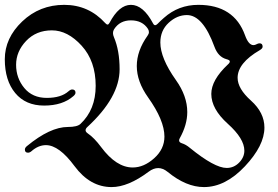

<svg xmlns="http://www.w3.org/2000/svg" viewBox="-63 -738 1128 780"><path d="M364.7 -644Q370.1 -638.2 374 -638.2Q377.9 -638.2 381.8 -645Q420.4 -718.3 468.8 -718.3Q518.6 -718.3 558.6 -643.1Q562.5 -635.7 567.1 -635.7Q571.8 -635.7 577.1 -641.1Q589.4 -653.8 603 -665.5Q662.1 -718.3 742.7 -718.3Q888.2 -718.3 932.6 -594.2Q946.8 -554.7 966.8 -554.7Q972.7 -554.7 979.2 -558.3Q985.8 -562 991.7 -562Q1003.9 -562 1003.9 -548.3Q1003.9 -541 992.2 -534.2Q902.3 -481.9 902.3 -421.9Q902.3 -377.9 956.8 -329.1Q1011.2 -280.3 1011.2 -219.7Q1011.2 -146.5 931.9 -62.3Q852.5 22 765.6 22Q693.4 22 618.2 -39.6Q599.1 -55.2 579.8 -55.2Q560.5 -55.2 541 -40.5Q457.5 22 390.6 22Q302.7 22 239.7 -63.2Q176.8 -148.4 123.5 -148.4Q92.8 -148.4 64.5 -123.5Q57.6 -117.7 50.8 -117.7Q38.1 -117.7 38.1 -130.4Q38.1 -137.7 46.4 -144.5Q140.6 -222.2 212.9 -222.2Q250.5 -222.2 263.7 -234.4Q325.7 -292.5 325.7 -389.2Q325.7 -489.7 268.8 -552.2Q211.9 -614.7 147.9 -614.7Q84 -614.7 43.2 -571.8Q2.4 -528.8 2.4 -474.9Q2.4 -420.9 35.6 -380.6Q68.8 -340.3 127 -340.3Q185.1 -340.3 215.3 -367.2Q223.6 -374.5 230 -374.5Q243.7 -374.5 243.7 -361.3Q243.7 -355 235.4 -347.7Q191.4 -309.1 116.2 -309.1Q41 -309.1 -1.2 -360.1Q-43.5 -411.1 -43.5 -497.3Q-43.5 -583.5 27.3 -650.9Q98.1 -718.3 197.8 -718.3Q297.4 -718.3 364.7 -644ZM293.9 -195.8Q319.8 -178.2 348.1 -140.1Q409.7 -57.6 476.1 -57.6Q521.5 -57.6 563.2 -95Q605 -132.3 605 -183.1Q605 -249 538.6 -342.3Q492.7 -406.7 492.7 -469.7Q492.7 -531.7 536.6 -593.3Q542 -600.6 542 -607.4Q542 -614.3 538.1 -620.6Q515.6 -655.3 468.8 -655.3Q423.8 -655.3 400.4 -619.1Q396 -611.8 396 -603.8Q396 -595.7 399.9 -586.9Q422.9 -532.7 422.9 -456.5Q422.9 -342.8 291.5 -221.7Q284.7 -215.3 284.7 -208.7Q284.7 -202.1 293.9 -195.8ZM588.4 -565.4Q588.4 -502 651.4 -413.1Q697.8 -348.1 697.8 -282.7Q697.8 -231 667 -175.8Q664.6 -171.4 664.6 -167.5Q664.6 -159.7 675.3 -156.2Q692.4 -150.9 708.5 -137.2Q808.6 -55.7 857.9 -55.7Q887.2 -55.7 908.4 -77.4Q929.7 -99.1 929.7 -126Q929.7 -174.8 862.5 -235.1Q795.4 -295.4 795.4 -356.4Q795.4 -413.1 863.3 -476.6Q870.6 -482.9 870.6 -488.5Q870.6 -494.1 856.9 -497.6Q823.2 -506.8 808.1 -548.3Q761.2 -676.8 696.3 -676.8Q656.2 -676.8 622.3 -645.5Q588.4 -614.3 588.4 -565.4Z"/></svg>

Font: UnifrakturMaguntia
Style: Book
Weight: 400
Designer: j. 'mach' wust, Gerrit Ansmann, Georg Duffner, based on a font by Peter Wiegel, original typeface by Carl Albert Fahrenw
Version: Version 2017-03-19